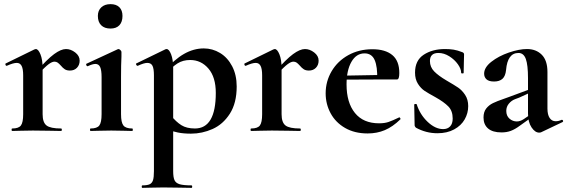

<svg xmlns="http://www.w3.org/2000/svg" viewBox="-20 -633 2742 928"><path d="M299 -396Q322 -396 343.5 -379.5Q365 -363 365 -340Q365 -319 352 -305.5Q339 -292 318 -292Q303 -292 293.5 -298Q284 -304 274 -316Q265 -326 258.5 -330.5Q252 -335 243 -335Q232 -335 215.5 -323Q199 -311 161 -271L153 -284Q208 -347 241.5 -371.5Q275 -396 299 -396ZM39 -12Q70 -12 81 -26.5Q92 -41 92 -81V-269Q92 -300 84.5 -314.5Q77 -329 61 -329Q44 -329 13 -315H11Q8 -315 6.5 -320Q5 -325 7 -326L146 -394Q152 -396 153 -396Q165 -396 175.5 -370.5Q186 -345 186 -303V-81Q186 -41 205 -26.5Q224 -12 275 -12Q279 -12 279 -6Q279 0 275 0Q240 0 220 -1L139 -2L80 -1Q65 0 39 0Q36 0 36 -6Q36 -12 39 -12Z M418 -12Q449 -12 460 -26.5Q471 -41 471 -81V-260Q471 -294 464 -309Q457 -324 441 -324Q428 -324 404 -313H403Q399 -313 397 -318.5Q395 -324 398 -325L549 -395L552 -396Q557 -396 562 -391Q567 -386 567 -382V-360Q565 -320 565 -262V-81Q565 -41 576.5 -26.5Q588 -12 619 -12Q622 -12 622 -6Q622 0 619 0Q593 0 578 -1L518 -2L459 -1Q444 0 418 0Q415 0 415 -6Q415 -12 418 -12ZM453 -556Q453 -582 469.5 -597.5Q486 -613 514 -613Q542 -613 557 -598Q572 -583 572 -556Q572 -527 557 -511Q542 -495 514 -495Q485 -495 469 -511Q453 -527 453 -556Z M668 263Q692 263 703.5 257.5Q715 252 719.5 238Q724 224 724 194V-269Q724 -301 717 -315Q710 -329 692 -329Q676 -329 646 -315H644Q641 -315 638.5 -320Q636 -325 638 -326L780 -395Q782 -396 785 -396Q797 -396 807 -370.5Q817 -345 817 -303V194Q817 224 823.5 238Q830 252 848.5 257.5Q867 263 906 263Q909 263 909 269Q909 275 906 275Q869 275 848 274L769 273L710 274Q695 275 668 275Q665 275 665 269Q665 263 668 263ZM771 -12 806 -75Q831 -44 856.5 -28Q882 -12 922 -12Q1023 -12 1023 -184Q1023 -260 987.5 -301.5Q952 -343 899 -343Q864 -343 838 -326.5Q812 -310 782 -276L772 -288Q823 -346 869.5 -372.5Q916 -399 965 -399Q1007 -399 1043.5 -377Q1080 -355 1102 -313Q1124 -271 1124 -215Q1124 -135 1091 -83.5Q1058 -32 1007.5 -9.5Q957 13 903 13Q867 13 840 7.5Q813 2 771 -12Z M1454 -396Q1477 -396 1498.5 -379.5Q1520 -363 1520 -340Q1520 -319 1507 -305.5Q1494 -292 1473 -292Q1458 -292 1448.5 -298Q1439 -304 1429 -316Q1420 -326 1413.5 -330.5Q1407 -335 1398 -335Q1387 -335 1370.5 -323Q1354 -311 1316 -271L1308 -284Q1363 -347 1396.5 -371.5Q1430 -396 1454 -396ZM1194 -12Q1225 -12 1236 -26.5Q1247 -41 1247 -81V-269Q1247 -300 1239.5 -314.5Q1232 -329 1216 -329Q1199 -329 1168 -315H1166Q1163 -315 1161.5 -320Q1160 -325 1162 -326L1301 -394Q1307 -396 1308 -396Q1320 -396 1330.5 -370.5Q1341 -345 1341 -303V-81Q1341 -41 1360 -26.5Q1379 -12 1430 -12Q1434 -12 1434 -6Q1434 0 1430 0Q1395 0 1375 -1L1294 -2L1235 -1Q1220 0 1194 0Q1191 0 1191 -6Q1191 -12 1194 -12Z M1554 -182Q1554 -240 1583 -289Q1612 -338 1663.5 -366.5Q1715 -395 1780 -395Q1842 -395 1876 -367Q1910 -339 1910 -280Q1910 -249 1899 -249H1803Q1805 -310 1791 -342.5Q1777 -375 1742 -375Q1702 -375 1678.5 -334Q1655 -293 1655 -225Q1655 -137 1695.5 -87Q1736 -37 1812 -37Q1839 -37 1858 -43.5Q1877 -50 1908 -65L1910 -66Q1912 -66 1914.5 -62Q1917 -58 1915 -56Q1878 -20 1840 -4Q1802 12 1757 12Q1694 12 1648 -14.5Q1602 -41 1578 -85.5Q1554 -130 1554 -182ZM1619 -267 1838 -271V-249L1620 -248Z M2138 -244Q2176 -222 2194.5 -209.5Q2213 -197 2228 -174.5Q2243 -152 2243 -120Q2243 -86 2226 -56Q2209 -26 2175 -7.5Q2141 11 2094 11Q2039 11 1990 -16Q1984 -22 1984 -28L1982 -127Q1982 -130 1987.5 -130.5Q1993 -131 1994 -129Q2010 -79 2047 -44Q2084 -9 2122 -9Q2143 -9 2155.5 -22Q2168 -35 2168 -60Q2168 -97 2147 -118.5Q2126 -140 2085 -163Q2050 -182 2032 -194Q2014 -206 2000 -228Q1986 -250 1986 -282Q1986 -341 2028 -368.5Q2070 -396 2131 -396Q2154 -396 2172.5 -393Q2191 -390 2214 -381Q2223 -378 2223 -370Q2223 -345 2222 -331L2221 -281Q2221 -278 2215 -278Q2209 -278 2209 -281Q2209 -300 2193 -322.5Q2177 -345 2151.5 -361Q2126 -377 2099 -377Q2058 -377 2058 -338Q2058 -309 2078.5 -288Q2099 -267 2138 -244Z M2586 8Q2566 8 2549 -17.5Q2532 -43 2532 -85V-255Q2532 -319 2521.5 -348Q2511 -377 2486 -377Q2433 -377 2426 -295Q2423 -265 2408.5 -252Q2394 -239 2368 -239Q2343 -239 2331.5 -249.5Q2320 -260 2320 -277Q2320 -307 2355 -334.5Q2390 -362 2439.5 -379Q2489 -396 2527 -396Q2571 -396 2598.5 -368.5Q2626 -341 2626 -285V-108Q2626 -79 2636.5 -63Q2647 -47 2666 -47Q2680 -47 2695 -54H2696Q2700 -54 2701.5 -49.5Q2703 -45 2699 -43L2596 6Q2592 8 2586 8ZM2317 -65Q2317 -92 2330 -108.5Q2343 -125 2362.5 -134.5Q2382 -144 2417 -156L2442 -165L2542 -202L2546 -187L2489 -161Q2486 -160 2469 -153.5Q2452 -147 2439.5 -132Q2427 -117 2427 -97Q2427 -73 2442.5 -59.5Q2458 -46 2478 -46Q2494 -46 2511 -57L2561 -91L2562 -75L2492 -25Q2469 -8 2449 -0.5Q2429 7 2404 7Q2361 7 2339 -12Q2317 -31 2317 -65Z"/></svg>

Font: Cormorant Garamond
Style: Bold
Weight: 700
Designer: Christian Thalmann (Catharsis Fonts)
Foundry: Catharsis Fonts
Version: Version 4.000